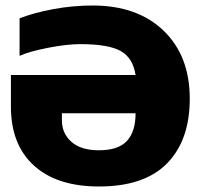

<svg xmlns="http://www.w3.org/2000/svg" viewBox="-20 -674 736 704"><path d="M342.8 9.8Q189 9.8 104.5 -66.9Q20 -143.6 20 -283.2V-398.9H477.1Q467.3 -462.4 421.9 -487.3Q376.5 -512.2 273.9 -512.2Q225.6 -512.2 156.5 -498.8Q87.4 -485.4 51.8 -469.2V-606.9Q103.5 -627 174.8 -640.4Q246.1 -653.8 319.8 -653.8Q483.9 -653.8 579.8 -561.5Q675.8 -469.2 675.8 -312Q675.8 -160.2 592.8 -75.2Q509.8 9.8 342.8 9.8ZM342.8 -123Q414.1 -123 445.6 -157.5Q477.1 -191.9 477.1 -258.8H207V-232.9Q207 -185.1 241.7 -154.1Q276.4 -123 342.8 -123Z"/></svg>

Font: Kanit ExtraBold
Style: Regular
Weight: 800
Designer: Katatrad Team
Foundry: CadsonDemak
Version: Version 1.000;PS 001.000;hotconv 1.0.88;makeotf.lib2.5.64775